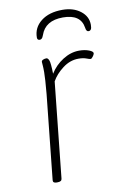

<svg xmlns="http://www.w3.org/2000/svg" viewBox="-82 -760 517 811"><g transform="rotate(-10 176.0 -355.0)"><path d="M94 2Q78 2 79 -10L117 -373Q120 -406 121.5 -429.5Q123 -453 123 -466Q123 -486 122 -496Q121 -506 121 -510Q121 -516 128 -519Q135 -522 142 -522Q149 -522 153.5 -510.5Q158 -499 159 -453Q180 -487 214 -508.5Q248 -530 284 -530Q308 -530 326 -523Q344 -516 343 -508Q342 -502 336 -494.5Q330 -487 327 -487Q321 -487 308.5 -492Q296 -497 275 -497Q239 -497 207.5 -473Q176 -449 160 -420L117 -10Q116 2 98 2ZM244 -712Q291 -712 321.5 -688.5Q352 -665 352 -629Q352 -614 348 -609Q344 -604 338 -604Q328 -604 326 -621Q317 -680 241 -680Q165 -680 145 -621Q141 -610 137 -607Q133 -604 129 -604Q118 -604 118 -615Q118 -658 152.5 -685Q187 -712 244 -712Z"/></g></svg>

Font: Asap Semi Condensed Semi Condensed Thin
Style: Italic
Weight: 100
Width: 4
Italic angle: -6°
Designer: Pablo Cosgaya
Foundry: Omnibus-Type
Version: Version 3.001; ttfautohint (v1.8.4.7-5d5b)